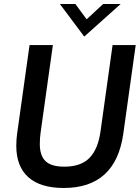

<svg xmlns="http://www.w3.org/2000/svg" viewBox="-20 -921 697 955"><path d="M61 -196Q61 -227 65 -255L127 -697H243L182 -262Q178 -234 178 -205Q178 -147 206.5 -119.5Q235 -92 300 -92Q383 -92 425.5 -136Q468 -180 480 -268L540 -697H655L593 -254Q554 14 297 14Q181 14 121 -39.5Q61 -93 61 -196ZM278 -901H355L411 -825L493 -901H580L399 -739Z"/></svg>

Font: Hanken Grotesk SemiBold
Style: Italic
Weight: 600
Italic angle: -8°
Designer: Alfredo Marco Pradil
Foundry: Hanken Design Co.
Version: Version 3.014